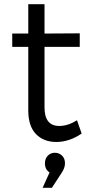

<svg xmlns="http://www.w3.org/2000/svg" viewBox="-20 -669 430 910"><path d="M38 -447V-510H114V-649H191V-510L358 -511V-447H191V-160Q191 -72 261 -72Q302 -72 345 -99L367 -36Q310 3 248 4Q187 4 150.5 -33.5Q114 -71 114 -146V-447ZM182 221 215 148Q193 135 193 105Q193 83 206.5 69Q220 55 240 55Q260 55 274 68.5Q288 82 288 105Q288 126 273 149L226 221Z"/></svg>

Font: Trueno
Style: Lt
Weight: 300
Designer: Julieta Ulanovsky
Foundry: Julieta Ulanovsky
Version: Version 3.001b